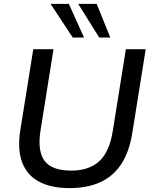

<svg xmlns="http://www.w3.org/2000/svg" viewBox="-20 -958 775 987"><path d="M337 9Q244 9 182 -23.5Q120 -56 94.5 -122Q69 -188 84 -286L151 -705H255L188 -285Q172 -183 208.5 -132Q245 -81 347 -81Q437 -81 490 -129Q543 -177 560 -286L627 -705H729L661 -280Q646 -181 605 -117Q564 -53 497 -22Q430 9 337 9ZM490 -765 382 -938H477L547 -765ZM354 -765 240 -938H334L412 -765Z"/></svg>

Font: Mulish ExtraLight SemiBold
Style: Italic
Weight: 600
Italic angle: -9°
Version: Version 3.603